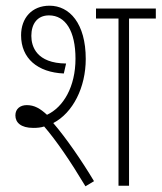

<svg xmlns="http://www.w3.org/2000/svg" viewBox="-20 -652 567 674"><path d="M97 -203C110 -203 123 -204 135 -208C178 -158 226 -88 280 2L310 -16C267 -88 211 -169 167 -220C236 -256 281 -345 281 -445C281 -570 224 -632 154 -632C92 -632 54 -589 54 -528C54 -447 112 -398 204 -394L212 -429C108 -430 90 -489 90 -526C90 -567 110 -598 152 -598C210 -598 245 -543 245 -446C245 -348 203 -276 145 -249C121 -271 101 -283 74 -283C51 -283 34 -270 34 -247C34 -222 53 -203 97 -203ZM433 -587H527V-622H317V-587H396V0H433Z"/></svg>

Font: Noto Sans Condensed ExtraLight
Style: Regular
Weight: 200
Width: 3
Designer: Monotype Design Team
Foundry: Monotype Imaging Inc.
Version: Version 2.013